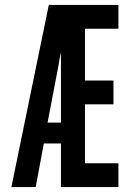

<svg xmlns="http://www.w3.org/2000/svg" viewBox="-20 -755 540 775"><path d="M26 0 177 -735H458V-639H323V-430H438V-334H323V-96H458V0H226V-176H157L124 0ZM172 -260H226V-544Q223 -531 220.5 -517.5Q218 -504 216 -490Z"/></svg>

Font: Moesevka
Style: Bold
Weight: 700
Monospace: yes
Designer: Belleve Invis
Foundry: Belleve Invis
Version: Version 32.5.0; ttfautohint (v1.8.4)